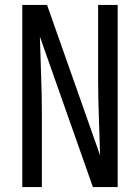

<svg xmlns="http://www.w3.org/2000/svg" viewBox="-20 -755 565 775"><path d="M70 0V-735H170L384 -128Q382 -206 379 -284.5Q376 -363 376 -441V-735H455V0H355L141 -607Q143 -529 146 -450.5Q149 -372 149 -294V0Z"/></svg>

Font: Iosevka Pride
Style: Regular
Weight: 400
Monospace: yes
Designer: Belleve Invis
Foundry: Belleve Invis
Version: Version 30.3.1; ttfautohint (v1.8.4)